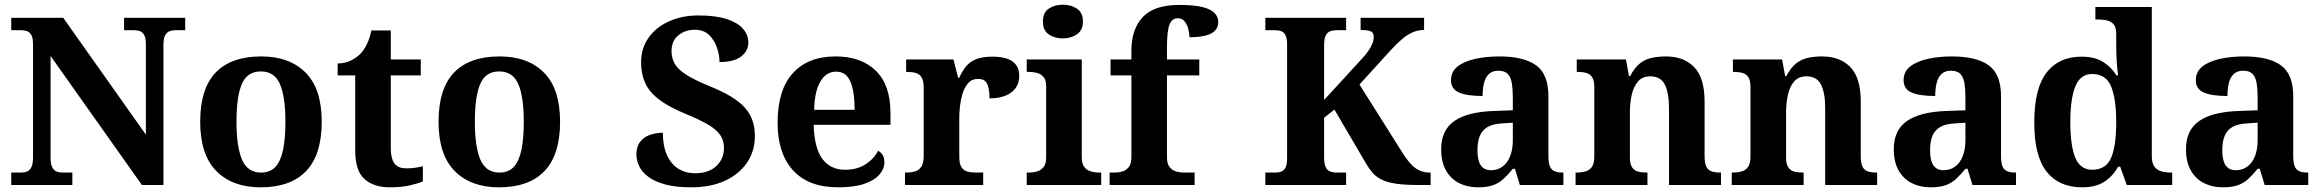

<svg xmlns="http://www.w3.org/2000/svg" viewBox="-20 -790 9910 820"><path d="M28 0V-53H70Q84 -53 95.5 -57.5Q107 -62 114 -76Q121 -90 121 -118V-600Q121 -627 114 -640Q107 -653 95.5 -657Q84 -661 70 -661H28V-714H250L603 -215V-600Q603 -627 596 -640Q589 -653 577.5 -657Q566 -661 552 -661H510V-714H771V-661H729Q715 -661 703.5 -656.5Q692 -652 685 -638.5Q678 -625 678 -596V0H586L196 -551V-118Q196 -90 203 -76Q210 -62 221.5 -57.5Q233 -53 247 -53H289V0Z M1093 10Q973 10 904 -59.5Q835 -129 835 -270Q835 -411 901 -480Q967 -549 1096 -549Q1216 -549 1285 -480Q1354 -411 1354 -270Q1354 -129 1287.5 -59.5Q1221 10 1093 10ZM1095 -53Q1134 -53 1156.5 -77.5Q1179 -102 1189 -150.5Q1199 -199 1199 -270Q1199 -377 1175.5 -431Q1152 -485 1094 -485Q1036 -485 1013 -431.5Q990 -378 990 -270Q990 -164 1013.5 -108.5Q1037 -53 1095 -53Z M1644 10Q1577 10 1537 -25Q1497 -60 1497 -148V-468H1422V-519Q1454 -519 1479.5 -532Q1505 -545 1520 -561Q1535 -577 1547 -601.5Q1559 -626 1566 -660H1649V-536H1777V-468H1649V-158Q1649 -113 1664.5 -92Q1680 -71 1715 -71Q1735 -71 1752.5 -73.5Q1770 -76 1786 -80V-15Q1770 -8 1733.5 1Q1697 10 1644 10Z M2111 10Q1991 10 1922 -59.5Q1853 -129 1853 -270Q1853 -411 1919 -480Q1985 -549 2114 -549Q2234 -549 2303 -480Q2372 -411 2372 -270Q2372 -129 2305.5 -59.5Q2239 10 2111 10ZM2113 -53Q2152 -53 2174.5 -77.5Q2197 -102 2207 -150.5Q2217 -199 2217 -270Q2217 -377 2193.5 -431Q2170 -485 2112 -485Q2054 -485 2031 -431.5Q2008 -378 2008 -270Q2008 -164 2031.5 -108.5Q2055 -53 2113 -53Z M2932 10Q2865 10 2820 -2.5Q2775 -15 2748 -35.5Q2721 -56 2709.5 -81Q2698 -106 2698 -130Q2698 -164 2714 -184.5Q2730 -205 2756 -214Q2782 -223 2811 -223Q2811 -166 2828.5 -127.5Q2846 -89 2877 -69.5Q2908 -50 2948 -50Q3007 -50 3039.5 -81Q3072 -112 3072 -158Q3072 -192 3053.5 -216.5Q3035 -241 2998 -261.5Q2961 -282 2905 -305Q2835 -334 2794 -365.5Q2753 -397 2735.5 -435.5Q2718 -474 2718 -523Q2718 -584 2750 -629Q2782 -674 2837.5 -699Q2893 -724 2963 -724Q3037 -724 3084 -708.5Q3131 -693 3153.5 -667Q3176 -641 3176 -608Q3176 -573 3145.5 -549Q3115 -525 3053 -525Q3053 -553 3042.5 -585Q3032 -617 3009 -640Q2986 -663 2947 -663Q2907 -663 2877.5 -639.5Q2848 -616 2848 -571Q2848 -543 2861 -519Q2874 -495 2910 -471.5Q2946 -448 3013 -421Q3082 -393 3124 -363Q3166 -333 3185 -295.5Q3204 -258 3204 -209Q3204 -145 3170.5 -95.5Q3137 -46 3076 -18Q3015 10 2932 10Z M3560 10Q3433 10 3367 -62.5Q3301 -135 3301 -265Q3301 -406 3366 -477.5Q3431 -549 3549 -549Q3658 -549 3720.5 -488Q3783 -427 3783 -308V-257H3455Q3458 -157 3492.5 -111Q3527 -65 3589 -65Q3641 -65 3677 -88.5Q3713 -112 3730 -146Q3744 -139 3750.5 -126.5Q3757 -114 3757 -97Q3757 -69 3736 -44.5Q3715 -20 3671.5 -5Q3628 10 3560 10ZM3630 -321Q3630 -398 3612 -441Q3594 -484 3551 -484Q3509 -484 3484 -442.5Q3459 -401 3457 -321Z M3845 0V-53H3848Q3871 -53 3888 -58Q3905 -63 3915 -78.5Q3925 -94 3925 -125V-415Q3925 -445 3916 -459.5Q3907 -474 3891 -478.5Q3875 -483 3853 -483H3850V-536H4052L4072 -458H4077Q4090 -488 4107 -508Q4124 -528 4150.5 -538Q4177 -548 4218 -548Q4277 -548 4305 -527Q4333 -506 4333 -467Q4333 -421 4299.5 -395.5Q4266 -370 4206 -370Q4206 -411 4196 -432Q4186 -453 4157 -453Q4131 -453 4115 -435Q4099 -417 4091 -390.5Q4083 -364 4080 -337Q4077 -310 4077 -293V-120Q4077 -91 4086 -76.5Q4095 -62 4111 -57.5Q4127 -53 4147 -53H4179V0Z M4365 0V-53H4377Q4392 -53 4408.5 -57.5Q4425 -62 4436.5 -76Q4448 -90 4448 -118V-422Q4448 -449 4436 -462Q4424 -475 4407.5 -479Q4391 -483 4377 -483H4365V-536H4600V-118Q4600 -90 4611.5 -76Q4623 -62 4640 -57.5Q4657 -53 4671 -53H4683V0ZM4519 -626Q4483 -626 4458.5 -643.5Q4434 -661 4434 -698Q4434 -736 4459 -753Q4484 -770 4520 -770Q4554 -770 4579.5 -753Q4605 -736 4605 -698Q4605 -661 4579.5 -643.5Q4554 -626 4519 -626Z M4719 0V-53H4741Q4756 -53 4772.5 -57.5Q4789 -62 4800.5 -76Q4812 -90 4812 -118V-468H4723V-536H4812V-573Q4812 -666 4861 -717.5Q4910 -769 5016 -769Q5081 -769 5117 -759.5Q5153 -750 5168 -733.5Q5183 -717 5183 -696Q5183 -674 5169.5 -659.5Q5156 -645 5128.5 -638Q5101 -631 5060 -631Q5060 -647 5055 -666Q5050 -685 5039.5 -698.5Q5029 -712 5010 -712Q4985 -712 4974.5 -684.5Q4964 -657 4964 -591V-536H5102V-468H4964V-118Q4964 -90 4975.5 -76Q4987 -62 5004 -57.5Q5021 -53 5035 -53H5082V0Z M5384 0V-53H5426Q5440 -53 5451.5 -57Q5463 -61 5470 -74Q5477 -87 5477 -113V-600Q5477 -627 5470 -640Q5463 -653 5451.5 -657Q5440 -661 5426 -661H5384V-714H5729V-661H5687Q5673 -661 5661 -656.5Q5649 -652 5642 -638.5Q5635 -625 5635 -596V-363L5790 -532Q5812 -555 5824 -572.5Q5836 -590 5841.5 -604.5Q5847 -619 5847 -633Q5847 -650 5834.5 -656Q5822 -662 5791 -662V-714H6062V-662Q6035 -662 6011 -651Q5987 -640 5964.5 -620Q5942 -600 5918 -574L5786 -429L5972 -134Q5992 -103 6009.5 -85.5Q6027 -68 6045.5 -60.5Q6064 -53 6086 -53H6090V0H6036Q5979 0 5942 -5.5Q5905 -11 5881.5 -22.5Q5858 -34 5843 -51Q5828 -68 5814 -92L5679 -322L5635 -287V-118Q5635 -90 5642 -76Q5649 -62 5661 -57.5Q5673 -53 5687 -53H5729V0Z M6292 10Q6248 10 6212.5 -7.5Q6177 -25 6156 -61.5Q6135 -98 6135 -153Q6135 -234 6191 -273Q6247 -312 6359 -316L6441 -319V-374Q6441 -408 6437 -433.5Q6433 -459 6420 -473.5Q6407 -488 6379 -488Q6354 -488 6339 -474Q6324 -460 6318 -435.5Q6312 -411 6312 -380Q6245 -380 6211 -395Q6177 -410 6177 -447Q6177 -484 6205 -506Q6233 -528 6280 -538.5Q6327 -549 6383 -549Q6488 -549 6540.5 -511Q6593 -473 6593 -379V-124Q6593 -97 6598.5 -81.5Q6604 -66 6617.5 -59.5Q6631 -53 6653 -53H6657V0H6471L6450 -69H6441Q6419 -42 6399.5 -24.5Q6380 -7 6355 1.5Q6330 10 6292 10ZM6347 -63Q6376 -63 6397 -78.5Q6418 -94 6429.5 -123Q6441 -152 6441 -191V-266L6396 -263Q6356 -261 6333 -247.5Q6310 -234 6300 -209.5Q6290 -185 6290 -149Q6290 -121 6296 -101.5Q6302 -82 6315 -72.5Q6328 -63 6347 -63Z M6709 0V-53H6711Q6734 -53 6751.5 -58Q6769 -63 6779 -77.5Q6789 -92 6789 -122V-418Q6789 -446 6780 -460Q6771 -474 6755 -478.5Q6739 -483 6717 -483H6714V-536H6924L6937 -465H6942Q6962 -503 6985.5 -520.5Q7009 -538 7036.5 -543.5Q7064 -549 7095 -549Q7172 -549 7216 -503Q7260 -457 7260 -356V-124Q7260 -93 7267.5 -78Q7275 -63 7290 -58Q7305 -53 7327 -53H7330V0H7108V-329Q7108 -394 7090 -429Q7072 -464 7028 -464Q6995 -464 6976 -442.5Q6957 -421 6949 -385.5Q6941 -350 6941 -309V-118Q6941 -90 6950 -76Q6959 -62 6975 -57.5Q6991 -53 7013 -53H7016V0Z M7376 0V-53H7378Q7401 -53 7418.5 -58Q7436 -63 7446 -77.5Q7456 -92 7456 -122V-418Q7456 -446 7447 -460Q7438 -474 7422 -478.5Q7406 -483 7384 -483H7381V-536H7591L7604 -465H7609Q7629 -503 7652.5 -520.5Q7676 -538 7703.5 -543.5Q7731 -549 7762 -549Q7839 -549 7883 -503Q7927 -457 7927 -356V-124Q7927 -93 7934.5 -78Q7942 -63 7957 -58Q7972 -53 7994 -53H7997V0H7775V-329Q7775 -394 7757 -429Q7739 -464 7695 -464Q7662 -464 7643 -442.5Q7624 -421 7616 -385.5Q7608 -350 7608 -309V-118Q7608 -90 7617 -76Q7626 -62 7642 -57.5Q7658 -53 7680 -53H7683V0Z M8225 10Q8181 10 8145.5 -7.5Q8110 -25 8089 -61.5Q8068 -98 8068 -153Q8068 -234 8124 -273Q8180 -312 8292 -316L8374 -319V-374Q8374 -408 8370 -433.5Q8366 -459 8353 -473.5Q8340 -488 8312 -488Q8287 -488 8272 -474Q8257 -460 8251 -435.5Q8245 -411 8245 -380Q8178 -380 8144 -395Q8110 -410 8110 -447Q8110 -484 8138 -506Q8166 -528 8213 -538.5Q8260 -549 8316 -549Q8421 -549 8473.5 -511Q8526 -473 8526 -379V-124Q8526 -97 8531.5 -81.5Q8537 -66 8550.5 -59.5Q8564 -53 8586 -53H8590V0H8404L8383 -69H8374Q8352 -42 8332.5 -24.5Q8313 -7 8288 1.5Q8263 10 8225 10ZM8280 -63Q8309 -63 8330 -78.5Q8351 -94 8362.5 -123Q8374 -152 8374 -191V-266L8329 -263Q8289 -261 8266 -247.5Q8243 -234 8233 -209.5Q8223 -185 8223 -149Q8223 -121 8229 -101.5Q8235 -82 8248 -72.5Q8261 -63 8280 -63Z M8872 10Q8774 10 8721 -56.5Q8668 -123 8668 -267Q8668 -412 8720.5 -480Q8773 -548 8870 -548Q8926 -548 8962 -525.5Q8998 -503 9019 -468H9026Q9022 -496 9020 -531Q9018 -566 9018 -590V-645Q9018 -673 9007 -686Q8996 -699 8977.5 -703Q8959 -707 8937 -707H8929V-760H9170V-123Q9170 -93 9181.5 -78Q9193 -63 9212 -58Q9231 -53 9253 -53H9257V0H9063L9035 -78H9026Q9004 -38 8967.5 -14Q8931 10 8872 10ZM8915 -65Q8974 -65 8996 -115.5Q9018 -166 9018 -269Q9018 -368 8996 -421Q8974 -474 8915 -474Q8865 -474 8843.5 -421Q8822 -368 8822 -268Q8822 -167 8843.5 -116Q8865 -65 8915 -65Z M9473 10Q9429 10 9393.5 -7.5Q9358 -25 9337 -61.5Q9316 -98 9316 -153Q9316 -234 9372 -273Q9428 -312 9540 -316L9622 -319V-374Q9622 -408 9618 -433.5Q9614 -459 9601 -473.5Q9588 -488 9560 -488Q9535 -488 9520 -474Q9505 -460 9499 -435.5Q9493 -411 9493 -380Q9426 -380 9392 -395Q9358 -410 9358 -447Q9358 -484 9386 -506Q9414 -528 9461 -538.5Q9508 -549 9564 -549Q9669 -549 9721.5 -511Q9774 -473 9774 -379V-124Q9774 -97 9779.5 -81.5Q9785 -66 9798.5 -59.5Q9812 -53 9834 -53H9838V0H9652L9631 -69H9622Q9600 -42 9580.5 -24.5Q9561 -7 9536 1.5Q9511 10 9473 10ZM9528 -63Q9557 -63 9578 -78.5Q9599 -94 9610.5 -123Q9622 -152 9622 -191V-266L9577 -263Q9537 -261 9514 -247.5Q9491 -234 9481 -209.5Q9471 -185 9471 -149Q9471 -121 9477 -101.5Q9483 -82 9496 -72.5Q9509 -63 9528 -63Z"/></svg>

Font: Noto Serif Kannada
Style: Bold
Weight: 700
Version: Version 2.003